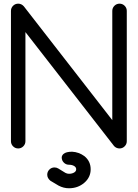

<svg xmlns="http://www.w3.org/2000/svg" viewBox="-20 -801 743 1036"><path d="M117.2 -39.1Q117.2 -22.9 105.7 -11.5Q94.2 0 78.1 0Q62 0 50.5 -11.5Q39.1 -22.9 39.1 -39.1V-742.2Q39.1 -758.3 50.5 -769.8Q62 -781.2 78.1 -781.2Q95.7 -781.2 108.4 -767.1L585.9 -152.8V-742.2Q585.9 -758.3 597.4 -769.8Q608.9 -781.2 625 -781.2Q641.1 -781.2 652.6 -769.8Q664.1 -758.3 664.1 -742.2V-39.1Q664.1 -22.9 652.6 -11.5Q641.1 0 625 0Q607.9 0 595.7 -12.7L117.2 -627.9ZM435.5 41.5Q469.2 68.8 469.2 112.3Q469.2 155.8 434.8 185.3Q400.4 214.8 352.1 214.8Q323.2 214.8 296.4 200.7L252 174.3Q234.9 160.2 234.9 141.6Q234.9 125.5 246.3 114Q257.8 102.5 273.9 102.5Q285.6 102.5 294.9 108.4L333 131.8Q342.3 136.7 352.1 136.7Q368.2 136.7 379.6 130.1Q391.1 123.5 391.1 112.3Q391.1 101.1 379.6 94.5Q368.2 87.9 352.1 87.9Q335.9 87.9 324.5 76.4Q313 64.9 313 48.8Q313 39.1 322.3 29.8Q336.4 17.6 369.1 17.6Q405.3 19.5 435.5 41.5Z"/></svg>

Font: Comfortaa
Style: Regular
Weight: 400
Designer: Johan Aakerlund - aajohan
Foundry: Johan Aakerlund
Version: Version 2.004 2013